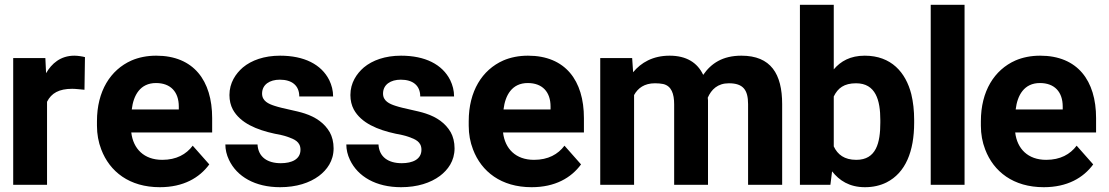

<svg xmlns="http://www.w3.org/2000/svg" viewBox="-20 -770 4620 800"><path d="M35 0H176V-346C194 -382 226 -400 281 -400C296 -400 318 -397 332 -396L334 -532C323 -535 304 -538 290 -538C232 -538 195 -505 172 -465L169 -528H35Z M384 -246C384 -211 390 -178 402 -147C437 -55 519 10 646 10C744 10 811 -29 852 -85L783 -163C756 -127 715 -104 656 -104C580 -104 535 -150 527 -218H864V-278C864 -434 787 -538 631 -538C593 -538 558 -531 528 -518C440 -479 384 -390 384 -265ZM529 -314C536 -373 564 -424 630 -424C691 -424 725 -387 725 -326V-314Z M919 -168C919 -147 924 -125 934 -104C967 -34 1043 10 1147 10C1215 10 1270 -8 1309 -37C1342 -62 1370 -99 1370 -152C1370 -178 1364 -201 1354 -219C1332 -257 1296 -282 1250 -297C1214 -309 1160 -317 1124 -329C1099 -337 1072 -349 1072 -380C1072 -418 1104 -438 1146 -438C1196 -438 1227 -414 1227 -368H1368C1368 -393 1362 -415 1352 -436C1319 -502 1247 -538 1147 -538C1081 -538 1028 -519 992 -489C962 -463 936 -425 936 -374C936 -351 941 -331 950 -314C981 -257 1050 -229 1124 -213C1146 -209 1164 -205 1178 -200C1206 -190 1232 -180 1232 -146C1232 -106 1195 -90 1150 -90C1095 -90 1056 -115 1053 -168Z M1423 -168C1423 -147 1428 -125 1438 -104C1471 -34 1547 10 1651 10C1719 10 1774 -8 1813 -37C1846 -62 1874 -99 1874 -152C1874 -178 1868 -201 1858 -219C1836 -257 1800 -282 1754 -297C1718 -309 1664 -317 1628 -329C1603 -337 1576 -349 1576 -380C1576 -418 1608 -438 1650 -438C1700 -438 1731 -414 1731 -368H1872C1872 -393 1866 -415 1856 -436C1823 -502 1751 -538 1651 -538C1585 -538 1532 -519 1496 -489C1466 -463 1440 -425 1440 -374C1440 -351 1445 -331 1454 -314C1485 -257 1554 -229 1628 -213C1650 -209 1668 -205 1682 -200C1710 -190 1736 -180 1736 -146C1736 -106 1699 -90 1654 -90C1599 -90 1560 -115 1557 -168Z M1933 -246C1933 -211 1939 -178 1951 -147C1986 -55 2068 10 2195 10C2293 10 2360 -29 2401 -85L2332 -163C2305 -127 2264 -104 2205 -104C2129 -104 2084 -150 2076 -218H2413V-278C2413 -434 2336 -538 2180 -538C2142 -538 2107 -531 2077 -518C1989 -479 1933 -390 1933 -265ZM2078 -314C2085 -373 2113 -424 2179 -424C2240 -424 2274 -387 2274 -326V-314Z M2481 0H2622V-374C2638 -403 2665 -423 2709 -423C2722 -423 2733 -422 2743 -420C2778 -412 2789 -379 2789 -335V0H2930V-352C2930 -354 2929 -361 2929 -363C2944 -397 2970 -423 3017 -423C3076 -423 3097 -396 3097 -336V0H3239V-336C3239 -462 3192 -538 3069 -538C2991 -538 2943 -506 2910 -458C2886 -509 2840 -538 2770 -538C2700 -538 2651 -509 2618 -469L2614 -528H2481Z M3313 0H3440L3447 -56C3477 -18 3519 10 3584 10C3618 10 3648 3 3674 -10C3753 -50 3789 -139 3789 -259V-270C3789 -309 3785 -345 3777 -378C3754 -468 3694 -538 3583 -538C3523 -538 3483 -515 3454 -481V-750H3313ZM3454 -160V-368C3471 -403 3497 -423 3547 -423C3629 -423 3648 -352 3648 -270V-259C3648 -175 3631 -104 3548 -104C3498 -104 3470 -126 3454 -160Z M3858 0H3999V-750H3858Z M4067 -246C4067 -211 4073 -178 4085 -147C4120 -55 4202 10 4329 10C4427 10 4494 -29 4535 -85L4466 -163C4439 -127 4398 -104 4339 -104C4263 -104 4218 -150 4210 -218H4547V-278C4547 -434 4470 -538 4314 -538C4276 -538 4241 -531 4211 -518C4123 -479 4067 -390 4067 -265ZM4212 -314C4219 -373 4247 -424 4313 -424C4374 -424 4408 -387 4408 -326V-314Z"/></svg>

Font: Asimov Pro
Style: Bd
Weight: 700
Designer: Google
Version: Version 2.000980; 2014